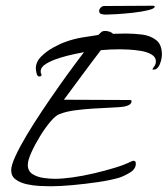

<svg xmlns="http://www.w3.org/2000/svg" viewBox="-20 -627 585 670"><path d="M157 23Q143 23 120 22Q97 21 74 16Q51 11 35 -0.5Q19 -12 19 -33Q19 -50 34 -82.5Q49 -115 73.5 -156Q98 -197 127.5 -241Q157 -285 185.5 -325.5Q214 -366 237.5 -397.5Q261 -429 273 -445Q263 -443 238.5 -438Q214 -433 187 -424.5Q160 -416 141 -404.5Q122 -393 122 -378Q122 -373 123 -371Q125 -369 125 -367Q125 -360 117 -360Q110 -360 107.5 -371.5Q105 -383 105 -388Q105 -411 123.5 -429.5Q142 -448 166.5 -461.5Q191 -475 209 -481Q236 -491 265.5 -496Q295 -501 323 -505Q329 -511 333.5 -515Q338 -519 347 -519Q354 -519 362 -516.5Q370 -514 374 -509Q385 -509 396.5 -509.5Q408 -510 418 -510Q446 -510 475 -506.5Q504 -503 524.5 -487.5Q545 -472 545 -436Q545 -428 542 -415.5Q539 -403 532.5 -393.5Q526 -384 516 -384Q512 -384 512 -385Q512 -387 518 -395Q524 -403 524 -413Q524 -428 508.5 -437Q493 -446 471 -449.5Q449 -453 429 -454Q409 -455 399 -455Q365 -455 332 -452Q299 -409 267 -365.5Q235 -322 203 -279Q261 -279 318.5 -278.5Q376 -278 434 -278Q439 -278 439 -274Q439 -265 429.5 -260.5Q420 -256 413 -255Q400 -253 386.5 -252.5Q373 -252 359 -251Q334 -250 303 -248Q272 -246 241.5 -242Q211 -238 188 -229Q174 -224 155.5 -202Q137 -180 119 -150.5Q101 -121 89 -94Q77 -67 77 -52Q77 -30 93.5 -19.5Q110 -9 132.5 -6Q155 -3 171 -3Q197 -3 233 -8Q269 -13 307.5 -22Q346 -31 380.5 -41.5Q415 -52 439 -64Q443 -66 446 -66Q454 -66 454 -56Q454 -37 433 -24.5Q412 -12 396 -7Q366 2 321.5 8.5Q277 15 233 19Q189 23 157 23ZM349 -576Q342 -576 334 -578Q326 -580 326 -589Q326 -595 331.5 -600.5Q337 -606 343 -606L514 -607Q515 -607 517.5 -606.5Q520 -606 520 -604Q520 -597 497.5 -591.5Q475 -586 443.5 -582.5Q412 -579 385 -577.5Q358 -576 349 -576Z"/></svg>

Font: Caramel
Style: Regular
Weight: 400
Designer: Robert E. Leuschke
Foundry: Robert E. Leuschke
Version: Version 1.010